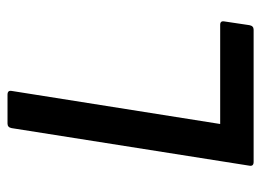

<svg xmlns="http://www.w3.org/2000/svg" viewBox="-112 -583 695 511"><g transform="rotate(-90 235.5 -327.5)"><path d="M60 0Q48 0 50 -11L150 -644Q152 -655 162 -655H239Q251 -655 249 -644L161 -89H425Q436 -89 434 -78L424 -11Q422 0 412 0Z"/></g></svg>

Font: Sofia Sans SemiBold
Style: Italic
Weight: 600
Italic angle: -9°
Designer: Botio Nikoltchev, Ani Petrova
Foundry: lettersoup
Version: Version 4.100-B